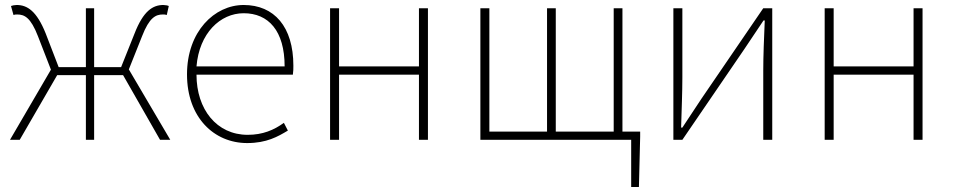

<svg xmlns="http://www.w3.org/2000/svg" viewBox="-20 -560 3820 769"><path d="M496 -282 549 -415C578 -490 604 -502 632 -502C640 -502 641 -502 648 -500L656 -536C652 -538 642 -540 634 -540C592 -540 554 -516 519 -426L465 -291H357V-527H324V-291H215L163 -426C127 -516 89 -540 47 -540C39 -540 29 -538 24 -536L34 -500C41 -502 42 -502 49 -502C78 -502 103 -490 132 -415L184 -281L20 0H59L209 -259H324V0H357V-259H473L621 0H662Z M970 13C1048 13 1093 -13 1133 -37L1117 -68C1077 -39 1032 -20 972 -20C848 -20 767 -122 767 -261H1153C1155 -274 1155 -286 1155 -297C1155 -453 1078 -540 956 -540C839 -540 729 -434 729 -262C729 -90 837 13 970 13ZM767 -294C778 -427 862 -507 956 -507C1055 -507 1120 -437 1120 -294Z M1302 0H1338V-261H1658V0H1694V-527H1658V-294H1338V-527H1302Z M2473 -33V-527H2438V-33H2206V-527H2171V-33H1940V-527H1904V0H2508V189H2539L2544 -13V-33Z M2677 0H2713L2961 -363L3038 -478H3043C3040 -407 3037 -336 3037 -277V0H3073V-527H3037L2789 -164C2767 -131 2735 -82 2713 -49H2708C2710 -120 2713 -191 2713 -249V-527H2677Z M3283 0H3319V-261H3639V0H3675V-527H3639V-294H3319V-527H3283Z"/></svg>

Font: Genne Gothic ExtraLight
Style: Regular
Weight: 250
Designer: Ryoko NISHIZUKA (kana & ideographs); Paul D. Hunt (Latin, Greek & Cyrillic); Wenlong ZHANG (bopomofo); Sandoll Communica
Foundry: Adobe Systems Incorporated
Version: Version 1.004;PS 1.004;hotconv 16.6.51;makeotf.lib2.5.65220